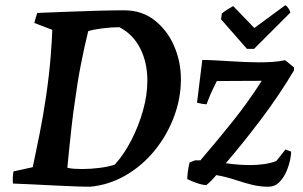

<svg xmlns="http://www.w3.org/2000/svg" viewBox="-20 -695 1147 727"><path d="M322 12Q296 12 258.5 10.5Q221 9 180 7Q139 5 99.5 3Q60 1 29 0Q28 -12 28.5 -23Q29 -34 31 -46L104 -62Q115 -114 129.5 -186Q144 -258 155 -334Q167 -418 172 -483Q177 -548 178 -582L110 -608Q113 -619 115.5 -628.5Q118 -638 121 -646Q173 -648 235 -650.5Q297 -653 354.5 -654.5Q412 -656 450 -656Q517 -656 565 -618.5Q613 -581 639 -521.5Q665 -462 665 -395Q665 -322 638.5 -252Q612 -182 565.5 -125Q519 -68 456.5 -31.5Q394 5 322 12ZM291 -55Q324 -55 358.5 -59.5Q393 -64 415 -72Q450 -111 477.5 -164.5Q505 -218 521.5 -276.5Q538 -335 538 -390Q538 -458 511 -511.5Q484 -565 432 -592Q402 -592 367 -587.5Q332 -583 314 -577Q300 -521 286.5 -452Q273 -383 263 -307Q257 -268 252 -223.5Q247 -179 242.5 -136Q238 -93 235 -60Q245 -57 260 -56Q275 -55 291 -55ZM995 12Q965 12 936 5Q907 -2 877 -12Q856 -19 836.5 -24Q817 -29 799 -32Q790 -21 780 -11Q770 -1 761 6Q745 5 725 -2Q705 -9 689 -17Q689 -25 691 -43Q693 -61 698 -80Q707 -84 719 -88H739Q804 -164 862 -236.5Q920 -309 971 -389Q906 -389 858.5 -388.5Q811 -388 801 -388Q795 -376 786.5 -358.5Q778 -341 771.5 -324.5Q765 -308 762 -300Q745 -301 726 -306L746 -468Q765 -468 794 -466.5Q823 -465 854 -463Q885 -461 913 -460Q941 -459 959 -459Q988 -459 1011 -460.5Q1034 -462 1060 -467L1093 -440V-428Q1035 -331 966 -240Q897 -149 835 -77Q862 -73 885 -71.5Q908 -70 928 -70Q954 -70 979 -73.5Q1004 -77 1026 -85Q1034 -95 1043 -106.5Q1052 -118 1061 -129L1082 -121Q1083 -113 1079 -92Q1075 -71 1065 -47Q1055 -23 1038 -5.5Q1021 12 995 12ZM915 -510 817 -622 820 -644Q833 -654 844 -661Q855 -668 863 -672L943 -589L1060 -675Q1065 -674 1072 -663.5Q1079 -653 1079 -647L942 -510Z"/></svg>

Font: Labrada SemiBold
Style: Italic
Weight: 600
Italic angle: -7°
Designer: Mercedes Jáuregui
Foundry: Omnibus-Type Team
Version: Version 1.000; ttfautohint (v1.8.4.7-5d5b)